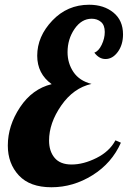

<svg xmlns="http://www.w3.org/2000/svg" viewBox="-20 -772 539 810"><path d="M13 -158Q13 -242 64.5 -319.5Q116 -397 198 -417Q137 -461 137 -537Q137 -618 200.5 -685Q264 -752 356 -752Q418 -752 458.5 -719Q499 -686 499 -627Q499 -583 477 -553Q455 -523 425 -523Q398 -523 378 -550Q396 -556 409 -583Q422 -610 422 -637Q422 -666 406 -679.5Q390 -693 367 -693Q324 -693 294.5 -650Q265 -607 265 -552Q265 -505 290 -468Q315 -431 366 -418Q290 -401 238.5 -327Q187 -253 187 -179Q187 -134 210.5 -106Q234 -78 282 -78Q332 -78 387 -105.5Q442 -133 467 -180L490 -170Q452 -84 370.5 -33Q289 18 197 18Q106 18 59.5 -32Q13 -82 13 -158Z"/></svg>

Font: Lobster Two
Style: Bold Italic
Weight: 700
Designer: Pablo Impallari
Foundry: Pablo Impallari. www.impallari.com
Version: Version 1.006